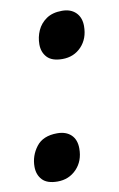

<svg xmlns="http://www.w3.org/2000/svg" viewBox="-70 -596 401 648"><g transform="rotate(-10 130.5 -271.5)"><path d="M162.6 -393.1Q127 -393.1 110.6 -410.6Q94.2 -428.2 94.2 -455.1Q94.2 -480 104.2 -502.4Q114.3 -524.9 135.3 -539.3Q156.2 -553.7 189 -553.7Q218.8 -553.7 236.1 -536.6Q253.4 -519.5 253.4 -490.2Q253.4 -447.3 227.8 -420.2Q202.1 -393.1 162.6 -393.1ZM74.7 11.2Q39.1 11.2 22.7 -6.3Q6.3 -23.9 6.3 -51.3Q6.3 -88.9 29.3 -119.1Q52.2 -149.4 101.1 -149.4Q131.3 -149.4 148.7 -132.8Q166 -116.2 166 -85.9Q166 -43 139.9 -15.9Q113.8 11.2 74.7 11.2Z"/></g></svg>

Font: Open Sans SemiCondensed
Style: Bold Italic
Weight: 700
Width: 4
Italic angle: -12°
Designer: Monotype Design Team
Foundry: Monotype Imaging Inc.
Version: Version 3.003